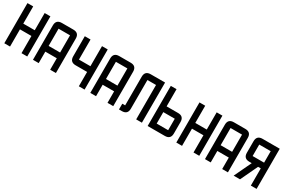

<svg xmlns="http://www.w3.org/2000/svg" viewBox="131 -2250 5364 3625"><g transform="rotate(30 2812.5 -437.5)"><path d="M187.5 0H62.5V-875H187.5V-500H437.5V-875H562.5V0H437.5V-375H187.5Z M812.5 -250V0H687.5V-750Q687.5 -875 812.5 -875H1062.5Q1187.5 -875 1187.5 -750V0H1062.5V-250ZM812.5 -375H1062.5V-750H812.5Z M1312.5 -875H1437.5V-437.5H1687.5V-875H1812.5V0H1687.5V-312.5H1437.5Q1312.5 -312.5 1312.5 -437.5Z M2062.5 -250V0H1937.5V-750Q1937.5 -875 2062.5 -875H2312.5Q2437.5 -875 2437.5 -750V0H2312.5V-250ZM2062.5 -375H2312.5V-750H2062.5Z M3062.5 0H2937.5V-750H2750V-125Q2750 0 2625 0H2562.5V-125H2625V-750Q2625 -875 2750 -875H3062.5Z M3187.5 0V-875H3312.5V-500H3562.5Q3687.5 -500 3687.5 -375V-125Q3687.5 0 3562.5 0ZM3312.5 -125H3562.5V-375H3312.5Z M3937.5 0H3812.5V-875H3937.5V-500H4187.5V-875H4312.5V0H4187.5V-375H3937.5Z M4562.5 -250V0H4437.5V-750Q4437.5 -875 4562.5 -875H4812.5Q4937.5 -875 4937.5 -750V0H4812.5V-250ZM4562.5 -375H4812.5V-750H4562.5Z M5437.5 -750H5187.5V-500H5437.5ZM5562.5 0H5437.5V-375H5378.4L5201.2 0H5062.5L5240.2 -375H5187.5Q5062.5 -375 5062.5 -500V-750Q5062.5 -875 5187.5 -875H5562.5Z"/></g></svg>

Font: Oldtimer
Style: Regular
Weight: 400
Designer: GGBotNet
Foundry: GGBotNet
Version: 1.00